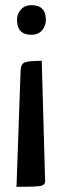

<svg xmlns="http://www.w3.org/2000/svg" viewBox="-20 -528 235 745"><path d="M158 -451Q158 -427 143 -410Q128 -393 102 -393Q46 -393 46 -451Q46 -475 61.5 -491.5Q77 -508 102 -508Q158 -508 158 -451ZM155 173Q156 190 137 193.5Q118 197 44 197L60 -255Q61 -280 76.5 -286Q92 -292 142 -292Z"/></svg>

Font: Yanone Kaffeesatz
Style: Regular
Weight: 400
Designer: Yanone (Cyrillic: Daniel Pouzeot)
Foundry: Yanone
Version: Version 1.003;PS 001.003;hotconv 1.0.88;makeotf.lib2.5.64775